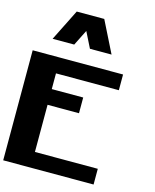

<svg xmlns="http://www.w3.org/2000/svg" viewBox="-172 -1362 1188 1475"><g transform="rotate(15 422.0 -625.0)"><path d="M718.8 -875V-750H218.8V-625H468.8V-500H218.8V-125H718.8V0H0V-875ZM421.9 -1000 359.4 -1125 296.9 -1000H125L250 -1250H468.8L593.8 -1000Z"/></g></svg>

Font: CraftyPE
Style: Regular
Weight: 400
Designer: Erek Butcher
Foundry: Haunted Coop
Version: Version 0.018;April 4, 2024;FontCreator 15.0.0.2962 64-bit